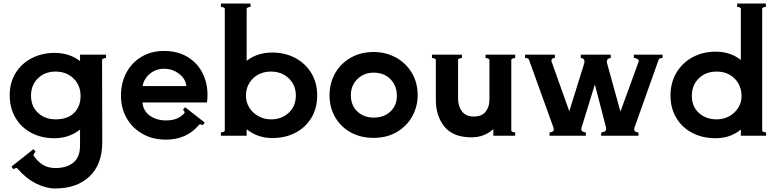

<svg xmlns="http://www.w3.org/2000/svg" viewBox="-20 -770 4415 1089"><path d="M581 -460V-441Q574 -441 566.5 -438Q559 -435 559 -430L560 37Q560 162 488 230.5Q416 299 292 299Q241 299 184 270.5Q127 242 79 186Q78 183 73 183Q65 183 56 190L45 175L170 76L182 91Q177 95 172.5 102Q168 109 171 114Q196 149 225 166Q254 183 295 183Q360 183 397 151.5Q434 120 434 56V-35Q371 14 289 14Q215 14 157.5 -16.5Q100 -47 67.5 -102.5Q35 -158 35 -230Q35 -302 69 -356.5Q103 -411 161 -440.5Q219 -470 289 -470Q373 -470 434 -424V-460ZM437 -226Q437 -286 397 -325Q357 -364 295 -364Q235 -364 195.5 -326Q156 -288 156 -228Q156 -166 196 -129.5Q236 -93 295 -93Q363 -93 400 -129.5Q437 -166 437 -226Z M1157 -231Q1157 -210 1154 -189H788Q792 -141 830 -114Q868 -87 921 -87Q957 -87 981.5 -97Q1006 -107 1025 -127Q1027 -131 1027 -132Q1027 -136 1024 -140.5Q1021 -145 1018 -147L1030 -162L1141 -75L1130 -60Q1115 -69 1109 -62Q1039 22 921 22Q845 22 787 -11.5Q729 -45 697.5 -101.5Q666 -158 666 -227Q666 -300 697 -358Q728 -416 783.5 -448.5Q839 -481 910 -481Q987 -481 1043 -447.5Q1099 -414 1128 -357Q1157 -300 1157 -231ZM1037 -282Q1033 -323 995.5 -351.5Q958 -380 911 -380Q864 -380 830 -351.5Q796 -323 789 -282Z M1779 -229Q1779 -156 1746 -101.5Q1713 -47 1655.5 -17Q1598 13 1525 13Q1441 13 1379 -37V0H1233V-19Q1240 -19 1247.5 -22Q1255 -25 1255 -30V-720Q1255 -725 1247.5 -728Q1240 -731 1233 -731V-750H1401V-731Q1394 -731 1386.5 -728Q1379 -725 1379 -720V-425Q1439 -472 1525 -472Q1596 -472 1654 -441.5Q1712 -411 1745.5 -356Q1779 -301 1779 -229ZM1658 -229Q1658 -287 1618 -325.5Q1578 -364 1517 -364Q1455 -364 1415 -325Q1375 -286 1375 -226Q1375 -191 1393.5 -160.5Q1412 -130 1445 -111.5Q1478 -93 1517 -93Q1577 -93 1617.5 -130Q1658 -167 1658 -229Z M1849 -230Q1849 -298 1880.5 -354Q1912 -410 1969 -442.5Q2026 -475 2099 -475Q2169 -475 2226 -443.5Q2283 -412 2316 -356.5Q2349 -301 2349 -230Q2349 -168 2319.5 -112.5Q2290 -57 2233 -22.5Q2176 12 2099 12Q2025 12 1968.5 -19.5Q1912 -51 1880.5 -106Q1849 -161 1849 -230ZM2231 -227Q2231 -284 2194.5 -321Q2158 -358 2099 -358Q2044 -358 2007 -321.5Q1970 -285 1970 -230Q1970 -172 2007 -137.5Q2044 -103 2099 -103Q2158 -103 2194.5 -137.5Q2231 -172 2231 -227Z M2880 -30Q2880 -25 2887.5 -22Q2895 -19 2902 -19V0H2778V-37Q2725 9 2655 9Q2550 9 2501 -51.5Q2452 -112 2452 -203V-430Q2452 -435 2444.5 -438Q2437 -441 2430 -441V-460H2600V-441Q2593 -441 2585.5 -438Q2578 -435 2578 -430V-211Q2578 -168 2600 -138.5Q2622 -109 2668 -109Q2712 -109 2734 -136Q2756 -163 2756 -205V-430Q2756 -435 2748.5 -438Q2741 -441 2734 -441V-460H2902V-441Q2895 -441 2887.5 -438Q2880 -435 2880 -430Z M3279 -48 3277 -39Q3277 -28 3285.5 -23.5Q3294 -19 3303 -19V0H3097V-19Q3105 -19 3113 -23Q3121 -27 3121 -37Q3121 -39 3119 -47L2980 -432Q2978 -437 2971.5 -439Q2965 -441 2958 -441V-460H3127V-441Q3115 -441 3110.5 -435Q3106 -429 3108 -422L3209 -139L3294 -412Q3295 -415 3295 -421Q3295 -432 3288 -436.5Q3281 -441 3274 -441V-460H3444V-441Q3437 -441 3429.5 -436.5Q3422 -432 3422 -420Q3422 -415 3423 -412L3499 -137L3603 -422Q3605 -428 3596 -434.5Q3587 -441 3575 -441V-460H3738V-441Q3731 -441 3724.5 -439Q3718 -437 3716 -432L3579 -47Q3577 -43 3577 -37Q3577 -27 3585 -23Q3593 -19 3601 -19V0H3390V-19Q3399 -19 3408.5 -23.5Q3418 -28 3418 -40Q3418 -45 3417 -48L3354 -291Z M4303 -30Q4303 -25 4310.5 -22Q4318 -19 4325 -19V0H4182V-35Q4122 14 4039 14Q3965 14 3907 -16Q3849 -46 3816 -101Q3783 -156 3783 -228Q3783 -301 3816.5 -357.5Q3850 -414 3908.5 -445.5Q3967 -477 4039 -477Q4122 -477 4182 -430V-720Q4182 -725 4175 -728Q4168 -731 4161 -731V-750H4324V-731Q4317 -731 4310 -728Q4303 -725 4303 -720ZM4186 -224Q4186 -285 4146.5 -324.5Q4107 -364 4045 -364Q3983 -364 3943.5 -325.5Q3904 -287 3904 -226Q3904 -165 3944.5 -129Q3985 -93 4045 -93Q4084 -93 4116.5 -111Q4149 -129 4167.5 -159.5Q4186 -190 4186 -224Z"/></svg>

Font: Aoboshi One
Style: Regular
Weight: 400
Designer: IKIMOJI
Foundry: Natsumi Matsuba
Version: Version 1.000; ttfautohint (v1.8.3)